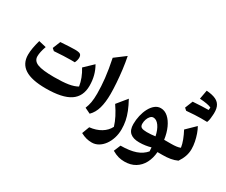

<svg xmlns="http://www.w3.org/2000/svg" viewBox="-170 -1403 2595 2200"><g transform="rotate(30 1127.5 -303.5)"><path d="M734.4 -201.2Q718.8 -304.7 655.3 -407.7L770 -517.1Q834.5 -406.2 834.5 -269Q834.5 -127 733.2 -59.1Q631.8 8.8 412.6 8.8Q226.1 8.8 135.7 -49.6Q45.4 -107.9 45.4 -225.6Q45.4 -267.1 54 -315.9Q62.5 -364.7 79.1 -424.3L177.2 -401.4Q147.5 -318.4 147.5 -263.2Q147.5 -202.6 212.6 -177Q277.8 -151.4 430.7 -151.4Q547.4 -151.4 618.7 -163.1Q689.9 -174.8 734.4 -201.2ZM499 -418Q418 -418 281.2 -408.2L252.4 -433.6Q272.9 -485.4 293.5 -535.2Q427.2 -544.4 482.4 -544.4Q537.6 -544.4 554.4 -531.5Q571.3 -518.6 571.3 -487.1Q571.3 -455.6 553.2 -417.5Z M1042 -783.7Q1057.6 -707 1068.4 -620.8Q1079.1 -534.7 1084.7 -452.6Q1090.3 -370.6 1090.3 -306.2Q1090.3 -198.2 1068.1 -119.9Q1045.9 -41.5 995.1 7.8L920.4 -28.3Q938 -70.3 946.5 -117.4Q955.1 -164.6 955.1 -235.4Q955.1 -327.6 943.6 -433.8Q932.1 -540 903.3 -679.2Z M1401.9 -20Q1401.9 42 1384.5 96.7Q1367.2 151.4 1336.7 193.1Q1306.2 234.9 1265.9 258.5Q1225.6 282.2 1179.7 282.2Q1141.1 282.2 1106.7 273.2Q1072.3 264.2 1031.7 242.7L1068.4 145Q1155.3 135.3 1217.8 97.4Q1280.3 59.6 1311 -1Q1293 -59.6 1264.4 -115.5Q1235.8 -171.4 1191.9 -235.8L1297.9 -365.7Q1335.4 -296.9 1358.4 -239.5Q1381.3 -182.1 1391.6 -129.2Q1401.9 -76.2 1401.9 -20Z M1671.9 -455.6Q1724.1 -455.6 1767.8 -417Q1811.5 -378.4 1841.8 -311.8Q1872.1 -245.1 1883.8 -160.2H1939V0H1888.2Q1881.8 83.5 1847.9 147.7Q1814 211.9 1754.6 248Q1695.3 284.2 1612.3 284.2Q1570.8 284.2 1533 274.2Q1495.1 264.2 1447.3 236.8L1484.4 147.9Q1605.5 147 1681.9 120.6Q1758.3 94.2 1805.7 38.1Q1805.2 13.2 1802.2 -12.7Q1769.5 -2.9 1730.7 2.9Q1691.9 8.8 1648.9 8.8Q1569.3 8.8 1528.6 -27.1Q1487.8 -63 1487.8 -140.6Q1487.8 -197.8 1500.7 -253.7Q1513.7 -309.6 1537.8 -355.2Q1562 -400.9 1595.9 -428.2Q1629.9 -455.6 1671.9 -455.6ZM1650.9 -319.8Q1629.4 -319.8 1612.1 -301.3Q1594.7 -282.7 1584.7 -254.2Q1574.7 -225.6 1574.7 -195.3Q1574.7 -160.2 1597.4 -148.4Q1620.1 -136.7 1666 -136.7Q1692.9 -136.7 1722.7 -138.7Q1752.4 -140.6 1778.3 -145Q1761.7 -225.1 1727.3 -272.5Q1692.9 -319.8 1650.9 -319.8Z M1939 0Q1929.2 0 1924.3 -7.8Q1919.4 -15.6 1919.4 -36.6V-123.5Q1919.4 -144.5 1924.3 -152.3Q1929.2 -160.2 1939 -160.2H1976.6Q2012.7 -160.2 2044.2 -164.1Q2075.7 -168 2096.2 -177.2Q2089.8 -221.7 2070.3 -272.9Q2050.8 -324.2 2022.9 -376.5L2139.2 -489.7Q2158.2 -456.5 2174.1 -411.9Q2189.9 -367.2 2199.7 -318.4Q2209.5 -269.5 2209.5 -223.6Q2209.5 -174.3 2193.4 -127.7Q2177.2 -81.1 2146 -35.2Q2104.5 -16.1 2058.3 -8.1Q2012.2 0 1954.1 0ZM2208 -583.5Q2192.4 -584.5 2124.8 -584.5Q2057.1 -584.5 1936 -574.2Q1933.1 -577.1 1907.2 -599.6Q1924.3 -643.6 1948.2 -701.7Q2082 -710.9 2154.8 -710.9Q2157.2 -727.1 2157.7 -745.1Q2115.2 -766.1 2003.4 -773.4Q2016.6 -851.1 2024.9 -891.1Q2103.5 -885.7 2150.4 -863Q2197.3 -840.3 2215.3 -793.7Q2233.4 -747.1 2225.1 -669.9H2224.6Q2222.7 -618.7 2208 -583.5Z"/></g></svg>

Font: Pinar Bold
Style: Regular
Weight: 700
Designer: Amin Abedi
Version: Version 3.000